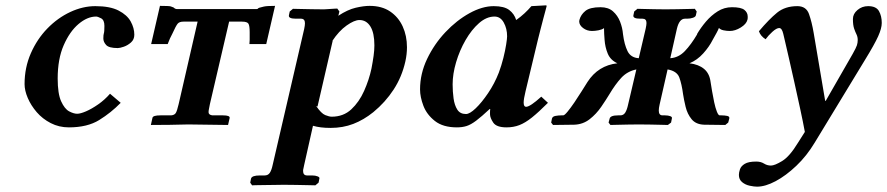

<svg xmlns="http://www.w3.org/2000/svg" viewBox="-20 -467 3322 719"><path d="M238 10Q201 10 170 -6Q139 -22 117.5 -47Q96 -72 84 -100Q72 -128 72 -152Q72 -214 95.5 -267.5Q119 -321 157.5 -360.5Q196 -400 243 -422Q290 -444 337 -444Q392 -444 424 -427.5Q456 -411 469.5 -386.5Q483 -362 483 -337Q483 -319 470.5 -308Q458 -297 443.5 -292Q429 -287 421 -287Q388 -287 377.5 -298.5Q367 -310 367 -323Q367 -337 369 -342.5Q371 -348 371 -370Q371 -392 358.5 -398.5Q346 -405 340 -405Q307 -405 274 -377Q241 -349 218.5 -297.5Q196 -246 196 -173Q196 -116 209 -87.5Q222 -59 239 -50Q256 -41 269 -41Q281 -41 302 -50Q323 -59 347.5 -76Q372 -93 392 -116L432 -82Q396 -45 351.5 -17.5Q307 10 238 10Z M766 -77Q764 -66 762.5 -59Q761 -52 761 -47Q761 -37 775 -35H815Q842 -35 840 -25L834 1L685 -1Q656 0 615 0.5Q574 1 545 1L551 -26Q553 -35 581 -35H621Q633 -36 638 -43.5Q643 -51 649 -77L720 -386H667Q652 -386 645.5 -378.5Q639 -371 625 -340Q621 -333 616.5 -323Q612 -313 608 -302H546L579 -445Q613 -445 619.5 -443Q626 -441 630 -439Q636 -433 643 -433H940Q945 -433 945.5 -434.5Q946 -436 951 -438Q957 -440 968.5 -442.5Q980 -445 1010 -445L977 -302H914Q915 -310 915 -317.5Q915 -325 915 -330V-346Q915 -370 910.5 -378Q906 -386 886 -386H838Z M1251 -424 1247 -408Q1282 -431 1312 -438Q1342 -445 1364 -445Q1410 -445 1441 -424Q1472 -403 1488 -368Q1504 -333 1504 -290Q1504 -264 1498 -237Q1485 -179 1454 -131.5Q1423 -84 1378 -47Q1342 -18 1303 -3Q1264 12 1218 12Q1198 12 1182 10Q1166 8 1152 4L1119 151Q1118 158 1116.5 163Q1115 168 1115 173Q1115 190 1130 190H1149Q1161 190 1169.5 193.5Q1178 197 1176 202L1173 217L1161 227Q1161 227 1139 226.5Q1117 226 1089 225.5Q1061 225 1042 225Q1029 225 1009 225.5Q989 226 969.5 226Q950 226 937 226.5Q924 227 924 227L917 217L920 202Q923 190 953 190H971Q984 190 990.5 180Q997 170 1001 151L1119 -358Q1122 -372 1122 -380Q1122 -397 1107 -397H1088Q1059 -397 1062 -410L1065 -424L1077 -434Q1077 -434 1098.5 -433.5Q1120 -433 1147.5 -432.5Q1175 -432 1193 -432Q1198 -432 1210 -433Q1222 -434 1232.5 -434.5Q1243 -435 1243 -435ZM1226 -315 1169 -68 1164 -70Q1183 -42 1198 -36Q1213 -30 1222 -30Q1266 -30 1295.5 -57.5Q1325 -85 1343.5 -126.5Q1362 -168 1371 -210Q1376 -236 1379 -257.5Q1382 -279 1382 -297Q1382 -344 1367 -368Q1352 -392 1326 -392Q1307 -392 1278 -371.5Q1249 -351 1224 -313Z M1815 -39Q1815 -42 1815 -48Q1815 -54 1816 -58L1814 -59Q1783 -30 1763 -15Q1743 0 1727 5Q1711 10 1691 10Q1639 10 1608.5 -14Q1578 -38 1565.5 -71Q1553 -104 1553 -132Q1553 -191 1579.5 -246.5Q1606 -302 1648 -346.5Q1690 -391 1738 -417.5Q1786 -444 1829 -444Q1868 -444 1887 -429.5Q1906 -415 1913 -392Q1930 -404 1944 -417Q1958 -430 1970 -444L2025 -447Q2027 -447 2027 -444Q2027 -444 2023.5 -430.5Q2020 -417 2014.5 -397Q2009 -377 2004 -356.5Q1999 -336 1995 -321L1948 -125Q1941 -96 1941 -83Q1941 -67 1950 -67Q1965 -67 2007 -105L2032 -82Q1997 -47 1972 -27Q1947 -7 1925 1.5Q1903 10 1877 10Q1839 10 1827 -8Q1815 -26 1815 -39ZM1848 -195Q1858 -222 1865 -250Q1872 -278 1875.5 -300.5Q1879 -323 1879 -331Q1879 -360 1866.5 -382.5Q1854 -405 1832 -405Q1802 -405 1774 -380.5Q1746 -356 1723.5 -317Q1701 -278 1688 -234Q1675 -190 1675 -151Q1675 -124 1678.5 -98.5Q1682 -73 1692.5 -56.5Q1703 -40 1725 -40Q1739 -40 1761.5 -61.5Q1784 -83 1808 -118.5Q1832 -154 1848 -195Z M2480 -207 2450 -75Q2447 -62 2447 -53Q2447 -35 2461 -35H2470Q2482 -35 2490 -32Q2498 -29 2496 -23L2493 -8L2481 1Q2481 1 2462 0.5Q2443 0 2417.5 -0.5Q2392 -1 2372 -1Q2355 -1 2329.5 -0.5Q2304 0 2285 0.5Q2266 1 2266 1L2259 -8L2263 -23Q2266 -35 2295 -35H2303Q2315 -35 2321.5 -45.5Q2328 -56 2332 -75L2363 -207Q2329 -200 2306.5 -175.5Q2284 -151 2262 -114Q2250 -94 2231.5 -67Q2213 -40 2188 -20.5Q2163 -1 2130 0L2051 1L2044 -8L2047 -23Q2049 -31 2060.5 -33Q2072 -35 2082 -35H2089Q2094 -35 2105.5 -49Q2117 -63 2131 -83.5Q2145 -104 2158 -125Q2171 -146 2180 -160Q2220 -222 2292 -230Q2266 -242 2256 -266Q2246 -290 2244 -318Q2243 -330 2242.5 -340.5Q2242 -351 2242 -358V-362L2241 -361Q2234 -356 2221 -353.5Q2208 -351 2197 -351Q2178 -351 2163.5 -362Q2149 -373 2149 -387Q2149 -389 2149.5 -390.5Q2150 -392 2150 -393Q2155 -412 2172 -426Q2189 -440 2229 -440Q2258 -440 2275.5 -424.5Q2293 -409 2302 -386Q2311 -363 2313 -339Q2318 -300 2330 -275.5Q2342 -251 2372 -249L2398 -360Q2401 -374 2401 -381Q2401 -397 2386 -397H2378Q2349 -397 2352 -410L2355 -424L2367 -434Q2367 -434 2386 -433.5Q2405 -433 2429.5 -432.5Q2454 -432 2472 -432Q2491 -432 2517 -432.5Q2543 -433 2562.5 -433.5Q2582 -434 2582 -434L2589 -424L2586 -410Q2585 -404 2575 -400.5Q2565 -397 2553 -397H2545Q2524 -397 2515 -360L2490 -249Q2521 -251 2544.5 -275.5Q2568 -300 2591 -339H2590Q2604 -363 2623.5 -386Q2643 -409 2667.5 -424.5Q2692 -440 2721 -440Q2755 -440 2767.5 -430Q2780 -420 2780 -405Q2780 -402 2780 -399Q2780 -396 2779 -393Q2775 -377 2754 -364Q2733 -351 2713 -351Q2701 -351 2689.5 -353.5Q2678 -356 2674 -361Q2673 -361 2672.5 -361.5Q2672 -362 2672 -362Q2670 -356 2663.5 -344Q2657 -332 2649 -318Q2636 -292 2613.5 -267Q2591 -242 2562 -230Q2596 -226 2616.5 -209Q2637 -192 2641 -160Q2643 -147 2646.5 -126Q2650 -105 2654.5 -84Q2659 -63 2664.5 -49Q2670 -35 2675 -35H2682Q2693 -35 2703 -33Q2713 -31 2711 -23L2707 -8L2696 1L2617 0Q2586 -1 2570 -20.5Q2554 -40 2547.5 -67Q2541 -94 2538 -114Q2533 -152 2524 -176.5Q2515 -201 2480 -207Z M3027 -344 3070 -90 3072 -89 3173 -265Q3186 -288 3189 -297.5Q3192 -307 3192 -317Q3192 -329 3187.5 -338Q3183 -347 3178.5 -360Q3174 -373 3174 -396Q3174 -415 3191 -429.5Q3208 -444 3231 -444Q3261 -444 3271.5 -425.5Q3282 -407 3282 -381Q3282 -361 3268.5 -331Q3255 -301 3220 -244L3031 67Q3001 117 2962 154Q2923 191 2884.5 211.5Q2846 232 2815 232Q2804 232 2787.5 228.5Q2771 225 2759 215Q2747 205 2747 188Q2747 179 2751 167Q2755 155 2769 146.5Q2783 138 2812 138Q2829 138 2841 145.5Q2853 153 2867 153Q2881 153 2909 136Q2937 119 2968 68L2994 27Q2987 -11 2976.5 -59.5Q2966 -108 2955 -157.5Q2944 -207 2934.5 -248.5Q2925 -290 2919 -315.5Q2913 -341 2913 -341Q2908 -362 2898 -362Q2888 -362 2872.5 -348Q2857 -334 2847 -320Q2828 -332 2822 -350Q2860 -395 2890 -419.5Q2920 -444 2966 -444Q2999 -444 3009.5 -414.5Q3020 -385 3027 -344Z"/></svg>

Font: Libertinus Serif Semibold Italic
Style: Regular
Weight: 600
Italic angle: -11.5°
Designer: Philipp H. Poll, Khaled Hosny
Foundry: Caleb Maclennan
Version: Version 7.051;RELEASE